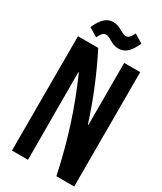

<svg xmlns="http://www.w3.org/2000/svg" viewBox="-215 -942 857 1018"><g transform="rotate(30 213.5 -433.0)"><path d="M42 -700H166Q213 -607 251.5 -513.5Q290 -420 322 -320H325V-700H423V0H314Q298 -75 280 -143Q262 -211 241 -276.5Q220 -342 195.5 -406Q171 -470 142 -536H139L140 0H42ZM75 -775Q94 -818 116 -838.5Q138 -859 168 -859Q184 -859 197.5 -854Q211 -849 226 -840Q235 -835 243.5 -831Q252 -827 260 -827Q272 -827 281 -836Q290 -845 300 -866L353 -834Q334 -791 312 -770.5Q290 -750 260 -750Q244 -750 230.5 -755Q217 -760 202 -769Q193 -774 184.5 -778Q176 -782 168 -782Q156 -782 147 -773Q138 -764 128 -743Z"/></g></svg>

Font: Booming Bebas 2
Style: Regular
Weight: 400
Designer: Ryoichi Tsunekawa
Foundry: Ryoichi Tsunekawa
Version: Version 2.000